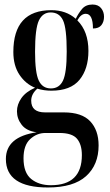

<svg xmlns="http://www.w3.org/2000/svg" viewBox="-20 -592 485 849"><path d="M192 237Q305 237 360.5 187Q416 137 416 51Q416 -16 379 -55.5Q342 -95 262 -95H179Q118 -95 118 -147Q118 -176 145 -200Q174 -191 207 -191Q292 -191 331.5 -239Q371 -287 371 -367Q371 -453 322 -502Q338 -531 359 -531Q391 -531 391 -466Q417 -466 428.5 -481Q440 -496 440 -518Q440 -540 427 -556Q414 -572 389 -572Q359 -572 342.5 -552Q326 -532 315 -509Q272 -547 207 -547Q39 -547 39 -362Q39 -302 66 -261.5Q93 -221 135 -204Q94 -186 74.5 -158Q55 -130 55 -100Q55 -67 76 -40Q97 -13 142 -7Q6 13 6 111Q6 237 192 237ZM205 -201Q168 -201 151.5 -235.5Q135 -270 135 -363Q135 -466 152 -501.5Q169 -537 204 -537Q242 -537 258.5 -502.5Q275 -468 275 -364Q275 -270 258.5 -235.5Q242 -201 205 -201ZM205 227Q152 227 118 199.5Q84 172 84 108Q84 50 113.5 23Q143 -4 181 -4H243Q299 -4 320.5 21.5Q342 47 342 94Q342 227 205 227Z"/></svg>

Font: Noto Serif Display Condensed Semi
Style: Regular
Weight: 600
Width: 3
Designer: Monotype Design Team
Foundry: Monotype Imaging Inc.
Version: Version 1.900